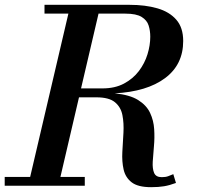

<svg xmlns="http://www.w3.org/2000/svg" viewBox="-58 -770 820 796"><path d="M-38.5 -36.5H67L225.5 -713.5H126.5V-750H479Q544.5 -750 594.5 -735.5Q644.5 -721 673 -688.2Q701.5 -655.5 701.5 -600Q701.5 -502 626.2 -446Q551 -390 417.5 -383Q480 -377 514.8 -355.2Q549.5 -333.5 564.2 -302Q579 -270.5 581.2 -234.5Q583.5 -198.5 580.2 -163.5Q577 -128.5 575.2 -99.5Q573.5 -70.5 581 -53Q588.5 -35.5 612.5 -35.5Q628.5 -35.5 639.2 -39.5Q650 -43.5 660.5 -48L671.5 -11.5Q644.5 -1.5 622 2.2Q599.5 6 568.5 6Q514 6 488 -14Q462 -34 454.5 -67.2Q447 -100.5 449.2 -140.2Q451.5 -180 453.8 -219.8Q456 -259.5 449.5 -292.8Q443 -326 418.5 -346.2Q394 -366.5 341.5 -366.5H269.5L192.5 -36.5H293.5V0H-38.5ZM461.5 -713.5H350.5L278 -403.5H366.5Q418.5 -403.5 456 -423.5Q493.5 -443.5 517.8 -475.5Q542 -507.5 553.5 -545Q565 -582.5 565 -618Q565 -642.5 558.2 -664.2Q551.5 -686 529.2 -699.8Q507 -713.5 461.5 -713.5Z"/></svg>

Font: Bodoni* 06pt Medium
Style: Italic
Weight: 500
Italic angle: -13°
Version: Version 2.3